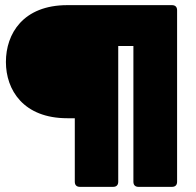

<svg xmlns="http://www.w3.org/2000/svg" viewBox="-20 -727 764 747"><path d="M649 -707H242C70 -707 3 -596 3 -486C3 -377 71 -267 242 -267H271V-20C271 -7 278 0 291 0H420C433 0 440 -7 440 -20V-548H499V-20C499 -7 506 0 519 0H649C662 0 669 -7 669 -20V-687C669 -700 662 -707 649 -707Z"/></svg>

Font: Malmofest Black-Rounded
Style: Regular
Weight: 800
Designer: Jonny Pinhorn (Poppins), Kolossal
Version: Version 1.004;Glyphs 3.1.2 (3151)